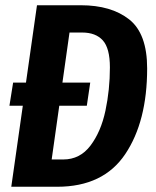

<svg xmlns="http://www.w3.org/2000/svg" viewBox="-20 -712 595 732"><path d="M541 -451Q541 -249 457.5 -124.5Q374 0 198 0H23L67 -309H16L30 -397H79L121 -692H288Q404 -692 472.5 -638Q541 -584 541 -451ZM399 -455Q399 -528 372 -558Q345 -588 293 -588H245L218 -397H324L311 -309H206L177 -104H221Q285 -104 325 -157Q365 -210 382 -290Q399 -370 399 -455Z"/></svg>

Font: Fira Sans Compressed SemiBold
Style: Italic
Weight: 600
Width: 1
Italic angle: -8°
Designer: bBox Type GmbH & Carrois Corporate GbR & Edenspiekermann AG
Foundry: bBox Type GmbH & Carrois Corporate GbR & Edenspiekermann AG
Version: Version 4.301